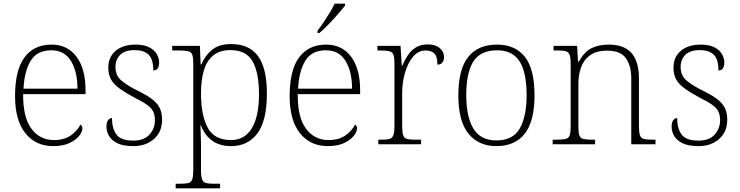

<svg xmlns="http://www.w3.org/2000/svg" viewBox="-20 -786 4033 1046"><path d="M270 10Q174 10 118 -60.5Q62 -131 62 -262Q62 -404 113.5 -473.5Q165 -543 261 -543Q347 -543 396.5 -477.5Q446 -412 446 -294V-273H106Q105 -147 151 -85Q197 -23 274 -23Q330 -23 365.5 -48Q401 -73 418 -107Q429 -101 429 -86Q429 -68 411 -45.5Q393 -23 358 -6.5Q323 10 270 10ZM402 -303Q402 -396 366.5 -454Q331 -512 260 -512Q182 -512 147.5 -455.5Q113 -399 108 -303Z M706 10Q651 10 619 -6Q587 -22 573.5 -46Q560 -70 560 -95Q560 -120 569 -131.5Q578 -143 590 -143Q590 -87 614 -53.5Q638 -20 707 -20Q765 -20 794.5 -53Q824 -86 824 -131Q824 -155 816.5 -174Q809 -193 787 -210.5Q765 -228 722 -249Q666 -279 632.5 -303Q599 -327 584.5 -353.5Q570 -380 570 -418Q570 -475 610 -509Q650 -543 719 -543Q764 -543 792.5 -528.5Q821 -514 834 -491.5Q847 -469 847 -447Q847 -402 815 -402Q815 -464 789 -488.5Q763 -513 714 -513Q660 -513 634.5 -487Q609 -461 609 -421Q609 -375 641 -347.5Q673 -320 736 -289Q787 -264 814.5 -241Q842 -218 852.5 -192.5Q863 -167 863 -134Q863 -68 819 -29Q775 10 706 10Z M937 240V215H963Q991 215 1006.5 211Q1022 207 1027.5 190.5Q1033 174 1033 139V-439Q1033 -472 1027.5 -487.5Q1022 -503 1005 -507Q988 -511 955 -511H918V-536H1069L1073 -435H1077Q1095 -481 1134 -513.5Q1173 -546 1238 -546Q1338 -546 1386 -480Q1434 -414 1434 -276Q1434 -128 1382 -59Q1330 10 1239 10Q1177 10 1136 -19.5Q1095 -49 1074 -104H1072Q1072 -88 1073.5 -58.5Q1075 -29 1075 18V140Q1075 175 1081 191Q1087 207 1102 211Q1117 215 1145 215H1179V240ZM1238 -23Q1313 -23 1352 -87.5Q1391 -152 1391 -272Q1391 -391 1356 -452Q1321 -513 1235 -513Q1176 -513 1140.5 -483Q1105 -453 1090 -400Q1075 -347 1075 -277Q1075 -160 1111 -91.5Q1147 -23 1238 -23Z M1766 10Q1670 10 1614 -60.5Q1558 -131 1558 -262Q1558 -404 1609.5 -473.5Q1661 -543 1757 -543Q1843 -543 1892.5 -477.5Q1942 -412 1942 -294V-273H1602Q1601 -147 1647 -85Q1693 -23 1770 -23Q1826 -23 1861.5 -48Q1897 -73 1914 -107Q1925 -101 1925 -86Q1925 -68 1907 -45.5Q1889 -23 1854 -6.5Q1819 10 1766 10ZM1898 -303Q1898 -396 1862.5 -454Q1827 -512 1756 -512Q1678 -512 1643.5 -455.5Q1609 -399 1604 -303ZM1710 -619Q1725 -638 1742.5 -664Q1760 -690 1776.5 -717Q1793 -744 1803 -766H1860V-756Q1847 -739 1822 -710Q1797 -681 1769 -652.5Q1741 -624 1720 -606H1710Z M2041 0V-25H2059Q2087 -25 2102 -29Q2117 -33 2123 -49.5Q2129 -66 2129 -101V-439Q2129 -472 2123.5 -487.5Q2118 -503 2101 -507Q2084 -511 2051 -511H2036V-536H2162L2169 -427H2171Q2183 -456 2200.5 -483Q2218 -510 2244.5 -527Q2271 -544 2310 -544Q2352 -544 2375.5 -524.5Q2399 -505 2399 -475Q2399 -458 2390.5 -446Q2382 -434 2363 -434Q2363 -477 2347 -494Q2331 -511 2298 -511Q2259 -511 2230.5 -477Q2202 -443 2186.5 -390Q2171 -337 2171 -280V-100Q2171 -65 2176.5 -49Q2182 -33 2197.5 -29Q2213 -25 2241 -25H2274V0Z M2684 10Q2587 10 2532 -58Q2477 -126 2477 -267Q2477 -408 2530.5 -475.5Q2584 -543 2688 -543Q2786 -543 2839 -477Q2892 -411 2892 -267Q2892 -126 2839 -58Q2786 10 2684 10ZM2684 -21Q2776 -21 2812.5 -87.5Q2849 -154 2849 -267Q2849 -392 2810.5 -452Q2772 -512 2688 -512Q2597 -512 2558.5 -450.5Q2520 -389 2520 -267Q2520 -150 2559 -85.5Q2598 -21 2684 -21Z M2991 0V-25H3011Q3044 -25 3061 -29Q3078 -33 3083.5 -48.5Q3089 -64 3089 -98V-439Q3089 -472 3083 -487.5Q3077 -503 3062 -507Q3047 -511 3019 -511H2996V-536H3124L3129 -450H3133Q3163 -504 3202.5 -523.5Q3242 -543 3296 -543Q3380 -543 3420.5 -497Q3461 -451 3461 -356V-98Q3461 -64 3466.5 -48.5Q3472 -33 3488 -29Q3504 -25 3538 -25H3551V0H3419V-361Q3419 -427 3390 -468.5Q3361 -510 3288 -510Q3227 -510 3192.5 -483.5Q3158 -457 3144.5 -416Q3131 -375 3131 -331V-97Q3131 -63 3136.5 -48Q3142 -33 3158.5 -29Q3175 -25 3208 -25H3222V0Z M3785 10Q3730 10 3698 -6Q3666 -22 3652.5 -46Q3639 -70 3639 -95Q3639 -120 3648 -131.5Q3657 -143 3669 -143Q3669 -87 3693 -53.5Q3717 -20 3786 -20Q3844 -20 3873.5 -53Q3903 -86 3903 -131Q3903 -155 3895.5 -174Q3888 -193 3866 -210.5Q3844 -228 3801 -249Q3745 -279 3711.5 -303Q3678 -327 3663.5 -353.5Q3649 -380 3649 -418Q3649 -475 3689 -509Q3729 -543 3798 -543Q3843 -543 3871.5 -528.5Q3900 -514 3913 -491.5Q3926 -469 3926 -447Q3926 -402 3894 -402Q3894 -464 3868 -488.5Q3842 -513 3793 -513Q3739 -513 3713.5 -487Q3688 -461 3688 -421Q3688 -375 3720 -347.5Q3752 -320 3815 -289Q3866 -264 3893.5 -241Q3921 -218 3931.5 -192.5Q3942 -167 3942 -134Q3942 -68 3898 -29Q3854 10 3785 10Z"/></svg>

Font: Noto Serif ExtraLight
Style: Regular
Weight: 200
Designer: Monotype Design Team
Foundry: Monotype Imaging Inc.
Version: Version 2.015; ttfautohint (v1.8.4.7-5d5b)